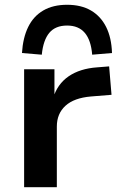

<svg xmlns="http://www.w3.org/2000/svg" viewBox="-20 -784 499 804"><path d="M81 0V-494H208V-372H202Q220 -432 267.5 -464.5Q315 -497 387 -502L437 -506L447 -387L361 -380Q290 -374 254 -341Q218 -308 218 -254V0ZM155 -555 72 -562Q76 -626 98 -671Q120 -716 161 -740Q202 -764 261 -764Q320 -764 361 -740Q402 -716 424.5 -671Q447 -626 449 -562L366 -555Q361 -616 335 -646.5Q309 -677 261 -677Q212 -677 186.5 -646.5Q161 -616 155 -555Z"/></svg>

Font: Nunito Sans 10pt SemiExpanded
Style: Bold
Weight: 700
Width: 6
Designer: Vernon Adams
Foundry: Vernon Adams
Version: Version 3.101;gftools[0.9.27]